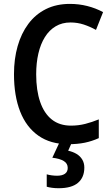

<svg xmlns="http://www.w3.org/2000/svg" viewBox="-20 -745 588 1005"><path d="M349.1 -627.4Q305.2 -627.4 271.5 -607.4Q237.8 -587.4 215.1 -551Q192.4 -514.6 180.9 -465.1Q169.4 -415.5 169.4 -356Q169.4 -272 190.2 -211.7Q210.9 -151.4 251.2 -119.4Q291.5 -87.4 351.6 -87.4Q390.1 -87.4 425.8 -96.4Q461.4 -105.5 497.1 -120.1V-22Q461.9 -5.9 423.6 2Q385.3 9.8 337.9 9.8Q244.6 9.8 181.2 -34.7Q117.7 -79.1 85.4 -161.4Q53.2 -243.7 53.2 -356.9Q53.2 -436.5 72.3 -503.4Q91.3 -570.3 128.4 -620.1Q165.5 -669.9 220.2 -697.3Q274.9 -724.6 346.2 -724.6Q392.6 -724.6 436.5 -713.6Q480.5 -702.6 519.5 -681.6L482.4 -588.4Q451.7 -605.5 418.5 -616.5Q385.3 -627.4 349.1 -627.4ZM421.4 132.3Q421.4 183.6 388.2 211.9Q355 240.2 287.1 240.2Q268.1 240.2 252.2 238Q236.3 235.8 224.6 232.4V167.5Q236.3 170.9 251 172.9Q265.6 174.8 278.8 174.8Q305.2 174.8 319.8 164.6Q334.5 154.3 334.5 133.8Q334.5 110.4 313.5 97.7Q292.5 85 253.9 80.6L291.5 0H356.4L336.9 43.9Q361.8 49.3 380.9 60.8Q399.9 72.3 410.6 90.3Q421.4 108.4 421.4 132.3Z"/></svg>

Font: Open Sans SemiCondensed SemiBold
Style: Regular
Weight: 600
Width: 4
Designer: Monotype Design Team
Foundry: Monotype Imaging Inc.
Version: Version 3.000